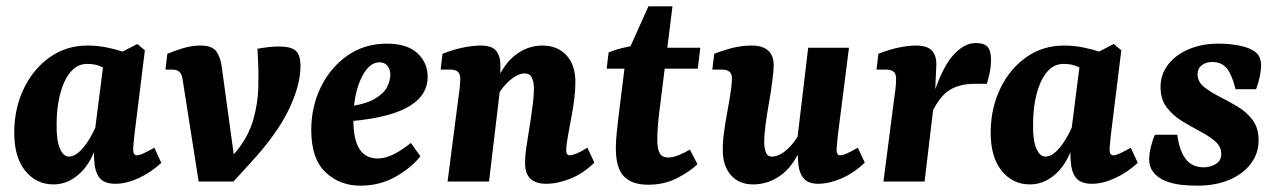

<svg xmlns="http://www.w3.org/2000/svg" viewBox="-20 -574 4042 607"><path d="M149 9Q94 9 59 -35Q24 -79 25 -159Q26 -234 56 -295.5Q86 -357 138 -393.5Q190 -430 257 -430Q289 -430 320 -423.5Q351 -417 374 -409L338 -340Q319 -354 300.5 -363Q282 -372 256 -372Q231 -372 213 -356.5Q195 -341 183 -314Q171 -287 165 -253Q159 -219 159 -182Q158 -132 169 -105.5Q180 -79 198 -79Q211 -79 224.5 -89Q238 -99 253 -120Q268 -141 282 -172L297 -165Q282 -79 241.5 -35Q201 9 149 9ZM345 7Q310 7 295 -11.5Q280 -30 278 -65Q277 -78 277 -100Q277 -122 277 -137L308 -380L414 -435L438 -415L405 -148Q404 -136 402.5 -122.5Q401 -109 401 -101Q401 -83 413 -83Q420 -83 432.5 -88.5Q445 -94 468 -107L490 -59Q456 -28 417.5 -10.5Q379 7 345 7Z M718 0 664 -35Q682 -49 699 -65Q716 -81 730 -99Q767 -146 781 -196.5Q795 -247 796.5 -294Q798 -341 796 -377L794 -420Q811 -423 828.5 -425Q846 -427 862 -427Q900 -427 915 -413.5Q930 -400 930 -365Q930 -305 893 -227.5Q856 -150 771 -58ZM608 0 557 -325Q553 -354 525 -354H503L509 -404Q544 -418 567.5 -424Q591 -430 613 -430Q651 -430 664 -411.5Q677 -393 681 -363L727 -27L718 0Z M1203 -436Q1267 -436 1299.5 -406Q1332 -376 1332 -331Q1332 -291 1304.5 -262Q1277 -233 1221 -215Q1165 -197 1079 -190L1081 -237Q1137 -245 1165.5 -262Q1194 -279 1204 -299.5Q1214 -320 1214 -337Q1214 -355 1205 -366Q1196 -377 1180 -377Q1156 -377 1137 -352Q1118 -327 1107.5 -286.5Q1097 -246 1097 -197Q1097 -134 1116 -103.5Q1135 -73 1174 -73Q1198 -73 1225 -86.5Q1252 -100 1279 -122L1309 -80Q1281 -44 1231 -15.5Q1181 13 1119 13Q1054 13 1009 -29.5Q964 -72 964 -163Q964 -236 994 -298Q1024 -360 1078 -398Q1132 -436 1203 -436Z M1706 7Q1675 7 1657.5 -8.5Q1640 -24 1640 -59Q1640 -81 1643 -101.5Q1646 -122 1650 -147Q1654 -171 1658 -197.5Q1662 -224 1665 -249Q1668 -274 1668 -292Q1668 -315 1661.5 -328.5Q1655 -342 1638 -342Q1626 -342 1610 -333Q1594 -324 1577 -305.5Q1560 -287 1546 -259L1536 -285Q1565 -364 1605.5 -397Q1646 -430 1695 -430Q1742 -430 1770.5 -399.5Q1799 -369 1799 -315Q1799 -288 1795.5 -260.5Q1792 -233 1787 -207Q1782 -181 1778 -158Q1774 -137 1772 -123Q1770 -109 1770 -98Q1770 -83 1782 -83Q1789 -83 1802.5 -88.5Q1816 -94 1837 -107L1859 -60Q1825 -26 1784 -9.5Q1743 7 1706 7ZM1395 0 1430 -271Q1432 -282 1433.5 -298.5Q1435 -315 1435 -325Q1435 -341 1427 -347.5Q1419 -354 1403 -354H1373L1379 -404Q1415 -418 1445.5 -424Q1476 -430 1499 -430Q1537 -430 1550 -411.5Q1563 -393 1562 -363L1561 -294L1526 0Z M2029 10Q1978 10 1952.5 -16.5Q1927 -43 1927 -104Q1927 -127 1929.5 -152Q1932 -177 1934 -194L1959 -396L2030 -554H2106L2064 -217Q2061 -193 2059.5 -171Q2058 -149 2058 -133Q2058 -102 2066 -89Q2074 -76 2092 -76Q2107 -76 2125.5 -83.5Q2144 -91 2161 -101L2185 -55Q2163 -33 2122 -11.5Q2081 10 2029 10ZM1898 -357 1904 -408Q1922 -416 1948.5 -422.5Q1975 -429 2003 -432L2047 -423H2194L2186 -357Z M2361 9Q2316 9 2290.5 -20.5Q2265 -50 2265 -100Q2265 -128 2269 -156.5Q2273 -185 2278 -212.5Q2283 -240 2287 -264Q2289 -277 2291.5 -294Q2294 -311 2294 -325Q2294 -341 2286 -347.5Q2278 -354 2262 -354H2232L2238 -404Q2275 -418 2302 -424Q2329 -430 2356 -430Q2426 -430 2426 -367Q2426 -358 2425 -347.5Q2424 -337 2422 -321Q2418 -288 2411.5 -251.5Q2405 -215 2400.5 -181.5Q2396 -148 2396 -124Q2396 -107 2401 -93Q2406 -79 2421 -79Q2435 -79 2451 -88.5Q2467 -98 2483.5 -117Q2500 -136 2514 -165L2524 -137Q2497 -58 2454.5 -24.5Q2412 9 2361 9ZM2566 7Q2535 7 2520 -11Q2505 -29 2503 -65Q2502 -80 2502 -98Q2502 -116 2501 -137L2535 -423H2664L2629 -148Q2628 -135 2626.5 -122Q2625 -109 2625 -99Q2625 -83 2637 -83Q2644 -83 2656.5 -88.5Q2669 -94 2692 -107L2714 -60Q2680 -27 2640.5 -10Q2601 7 2566 7Z M2773 0 2808 -271Q2810 -282 2811.5 -297.5Q2813 -313 2813 -325Q2813 -341 2805 -347.5Q2797 -354 2781 -354H2751L2757 -404Q2793 -418 2823 -424Q2853 -430 2876 -430Q2914 -430 2928 -412Q2942 -394 2940 -364L2936 -277L2903 0ZM2922 -247Q2954 -353 2990 -395.5Q3026 -438 3065 -438Q3091 -438 3102 -426Q3113 -414 3113 -386Q3113 -364 3109 -345Q3105 -326 3100 -309H3060Q3015 -309 2983 -290Q2951 -271 2924 -214Z M3236 9Q3181 9 3146 -35Q3111 -79 3112 -159Q3113 -234 3143 -295.5Q3173 -357 3225 -393.5Q3277 -430 3344 -430Q3376 -430 3407 -423.5Q3438 -417 3461 -409L3425 -340Q3406 -354 3387.5 -363Q3369 -372 3343 -372Q3318 -372 3300 -356.5Q3282 -341 3270 -314Q3258 -287 3252 -253Q3246 -219 3246 -182Q3245 -132 3256 -105.5Q3267 -79 3285 -79Q3298 -79 3311.5 -89Q3325 -99 3340 -120Q3355 -141 3369 -172L3384 -165Q3369 -79 3328.5 -35Q3288 9 3236 9ZM3432 7Q3397 7 3382 -11.5Q3367 -30 3365 -65Q3364 -78 3364 -100Q3364 -122 3364 -137L3395 -380L3501 -435L3525 -415L3492 -148Q3491 -136 3489.5 -122.5Q3488 -109 3488 -101Q3488 -83 3500 -83Q3507 -83 3519.5 -88.5Q3532 -94 3555 -107L3577 -59Q3543 -28 3504.5 -10.5Q3466 7 3432 7Z M3766 13Q3738 13 3712 10Q3686 7 3662 -3Q3639 -13 3626 -30Q3613 -47 3613 -69Q3613 -89 3619 -112Q3625 -135 3631 -148H3702Q3708 -99 3728 -72Q3748 -45 3786 -45Q3806 -45 3823.5 -55.5Q3841 -66 3841 -87Q3841 -111 3821.5 -127.5Q3802 -144 3773.5 -159Q3745 -174 3716.5 -191.5Q3688 -209 3668.5 -234.5Q3649 -260 3649 -299Q3649 -339 3673 -370Q3697 -401 3738.5 -418.5Q3780 -436 3831 -436Q3860 -436 3886 -432Q3912 -428 3931 -420Q3953 -410 3960 -397Q3967 -384 3967 -367Q3967 -353 3963 -333Q3959 -313 3951 -292H3886Q3876 -335 3859.5 -356.5Q3843 -378 3813 -378Q3792 -378 3779 -367.5Q3766 -357 3766 -340Q3766 -316 3785.5 -300Q3805 -284 3833.5 -269.5Q3862 -255 3891 -238Q3920 -221 3939.5 -195.5Q3959 -170 3959 -130Q3959 -89 3934.5 -56.5Q3910 -24 3866.5 -5.5Q3823 13 3766 13Z"/></svg>

Font: Yrsa
Style: Italic
Weight: 400
Italic angle: -7.10001°
Designer: Anna Giedrys (Yrsa+Rasa design), David Brezina (Yrsa art-direction, Rasa art-direction, design)
Foundry: Rosetta Type Foundry
Version: Version 2.004